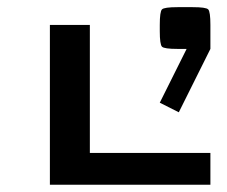

<svg xmlns="http://www.w3.org/2000/svg" viewBox="-20 -508 624 528"><path d="M227.1 -439.5V-87.4H558.6V0H117.2V-439.5ZM558.6 -373.5 471.7 -199.2 419.4 -225.6 493.2 -373.5H468.3Q431.6 -373.5 425.5 -379.6Q419.4 -385.7 419.4 -422.4V-439.5Q419.4 -476.1 425.5 -482.2Q431.6 -488.3 468.3 -488.3H509.8Q546.4 -488.3 552.5 -482.2Q558.6 -476.1 558.6 -439.5Z"/></svg>

Font: Squarish Sans CT
Style: RegularSC
Weight: 400
Version: Version 0.9